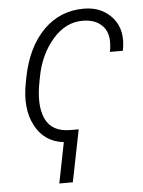

<svg xmlns="http://www.w3.org/2000/svg" viewBox="-52 -580 596 800"><g transform="rotate(-5 246.0 -179.5)"><path d="M220.2 178.7H163.6L197.3 8.8Q115.2 -1 77.6 -74Q40 -147 61.5 -253.9L65.4 -274.4Q89.8 -397.9 158.9 -468Q228 -538.1 328.6 -538.1Q403.8 -538.1 448.2 -486.6Q492.7 -435.1 475.6 -349.1H421.4Q435.1 -418.5 405.8 -453.4Q376.5 -488.3 318.8 -488.3Q247.6 -488.3 193.8 -426Q140.1 -363.8 122.6 -274.4L118.7 -253.9Q98.6 -154.8 125 -96.9Q151.4 -39.1 229.5 -39.1H263.7Z"/></g></svg>

Font: Franko
Style: Light Italic
Weight: 300
Designer: Google
Version: Version 1.200310; 2013